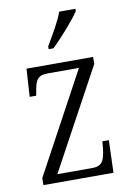

<svg xmlns="http://www.w3.org/2000/svg" viewBox="-86 -820 598 875"><g transform="rotate(-10 212.5 -383.0)"><path d="M174 -619V-606H196C240 -648 304 -721 326 -756V-766H251C235 -721 203 -669 174 -619ZM43 0H367L372 -150H342L339 -116C332 -62 322 -38 275 -38H114L367 -504V-536H59L51 -407H81L84 -423C93 -476 101 -498 151 -498H295L43 -32Z"/></g></svg>

Font: Noto Serif Devanagari Condensed Light
Style: Regular
Weight: 300
Width: 3
Designer: Universal Thirst, Indian Type Foundry and the Monotype Design Team
Foundry: Monotype Imaging Inc.
Version: Version 2.004